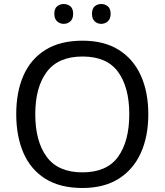

<svg xmlns="http://www.w3.org/2000/svg" viewBox="-20 -928 821 958"><path d="M720 -358Q720 -247 682.5 -164.5Q645 -82 572 -36Q499 10 391 10Q280 10 206.5 -36Q133 -82 97 -165Q61 -248 61 -359Q61 -469 97 -551Q133 -633 206.5 -679Q280 -725 392 -725Q499 -725 572 -679.5Q645 -634 682.5 -551.5Q720 -469 720 -358ZM156 -358Q156 -223 213 -145.5Q270 -68 391 -68Q513 -68 569 -145.5Q625 -223 625 -358Q625 -493 569 -569.5Q513 -646 392 -646Q271 -646 213.5 -569.5Q156 -493 156 -358ZM251 -859Q251 -885 265 -896.5Q279 -908 298 -908Q317 -908 331 -896.5Q345 -885 345 -859Q345 -834 331 -821.5Q317 -809 298 -809Q279 -809 265 -821.5Q251 -834 251 -859ZM439 -859Q439 -885 452.5 -896.5Q466 -908 485 -908Q504 -908 518 -896.5Q532 -885 532 -859Q532 -834 518 -821.5Q504 -809 485 -809Q466 -809 452.5 -821.5Q439 -834 439 -859Z"/></svg>

Font: Noto Sans Avestan
Style: Regular
Weight: 400
Designer: Monotype Design Team
Foundry: Monotype Imaging Inc.
Version: Version 2.003; ttfautohint (v1.8.4.7-5d5b)